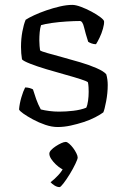

<svg xmlns="http://www.w3.org/2000/svg" viewBox="-20 -520 516 786"><path d="M216 0Q192 0 165.5 -9Q139 -18 115 -31Q91 -44 75.5 -55Q60 -66 58 -72Q60 -96 67.5 -121.5Q75 -147 83 -162Q93 -162 101.5 -159.5Q110 -157 115 -154Q120 -137 128 -114.5Q136 -92 147 -72Q163 -68 182.5 -65.5Q202 -63 222 -63Q250 -63 280 -66.5Q310 -70 333 -79Q338 -89 340.5 -107.5Q343 -126 343 -144Q343 -152 342.5 -162.5Q342 -173 340 -183Q337 -187 311 -195.5Q285 -204 247 -214.5Q209 -225 170.5 -236.5Q132 -248 104 -259Q76 -270 70 -277Q68 -289 67 -302Q66 -315 66 -328Q66 -361 71.5 -390.5Q77 -420 85 -439Q97 -447 119.5 -457.5Q142 -468 169.5 -477.5Q197 -487 225 -493.5Q253 -500 276 -500Q290 -500 311.5 -492Q333 -484 354.5 -472.5Q376 -461 390.5 -450Q405 -439 406 -433Q407 -422 401.5 -402.5Q396 -383 387.5 -365.5Q379 -348 373 -339Q363 -339 354 -342.5Q345 -346 341 -349Q330 -383 324 -408.5Q318 -434 307 -434Q284 -434 252.5 -432Q221 -430 192.5 -426Q164 -422 148 -417Q144 -405 142.5 -388Q141 -371 141 -355Q141 -343 142 -332Q143 -321 144 -314Q148 -310 173 -303Q198 -296 234.5 -286Q271 -276 308.5 -265Q346 -254 375.5 -241Q405 -228 415 -216Q418 -206 419.5 -194.5Q421 -183 421 -172Q421 -139 414.5 -105Q408 -71 403 -60Q391 -51 370 -40Q349 -29 323 -20.5Q297 -12 269.5 -6Q242 0 216 0ZM224 246Q214 246 203.5 239.5Q193 233 187 226Q203 214 219.5 196Q236 178 243 160L254 178Q244 178 232 171Q220 164 208.5 153Q197 142 189.5 130.5Q182 119 182 109Q182 102 189.5 94Q197 86 208.5 78.5Q220 71 231 66Q242 61 249 61Q255 61 263.5 68.5Q272 76 279.5 86Q287 96 292.5 107Q298 118 298 125Q298 131 288.5 151Q279 171 265.5 193Q252 215 240 230.5Q228 246 224 246Z"/></svg>

Font: Texturina Medium 12pt ExtraLight
Style: Regular
Weight: 250
Version: Version 1.002